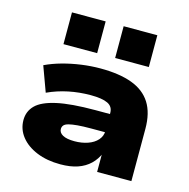

<svg xmlns="http://www.w3.org/2000/svg" viewBox="-110 -851 952 969"><g transform="rotate(15 366.0 -367.0)"><path d="M289 11Q219 11 165.5 -11Q112 -33 82 -71Q52 -109 52 -157Q52 -203 83.5 -234.5Q115 -266 189 -282.5Q263 -299 390 -299H488V-204H394Q351 -204 322.5 -201.5Q294 -199 277 -194.5Q260 -190 253 -182Q246 -174 246 -162Q246 -143 266.5 -131.5Q287 -120 328 -120Q366 -120 397.5 -131Q429 -142 447.5 -163Q466 -184 466 -212V-305Q466 -338 437 -352Q408 -366 348 -366Q289 -366 233 -354.5Q177 -343 125 -319L77 -450Q117 -469 164 -482Q211 -495 261.5 -502Q312 -509 361 -509Q460 -509 526 -484.5Q592 -460 625 -408Q658 -356 658 -273V0H479V-102L485 -103Q470 -66 443.5 -40.5Q417 -15 379 -2Q341 11 289 11ZM418 -579V-745H594V-579ZM148 -579V-745H324V-579Z"/></g></svg>

Font: Nunito Sans 10pt Expanded Black
Style: Regular
Weight: 900
Width: 7
Designer: Vernon Adams
Foundry: Vernon Adams
Version: Version 3.101;gftools[0.9.27]